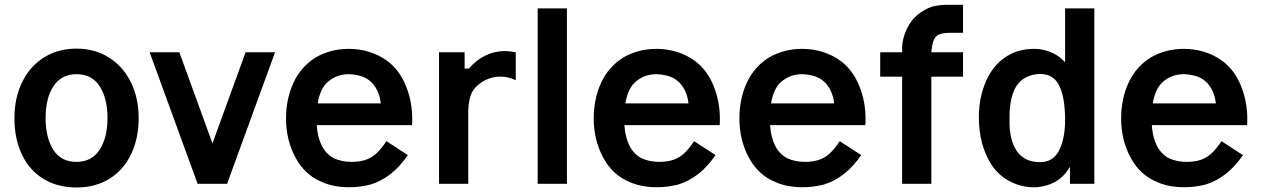

<svg xmlns="http://www.w3.org/2000/svg" viewBox="-20 -786 5395 821"><path d="M307.3 -578.1Q228.1 -578.1 167.7 -540.1Q107.3 -502.1 74.5 -434.4Q41.7 -366.7 41.7 -281.2Q41.7 -191.7 74 -124.5Q106.3 -57.3 166.1 -20.8Q226 15.6 307.3 15.6Q388.5 15.6 448.4 -21.9Q508.3 -59.4 540.6 -126.6Q572.9 -193.8 572.9 -281.2Q572.9 -366.7 539.6 -434.4Q506.3 -502.1 445.8 -540.1Q385.4 -578.1 307.3 -578.1ZM307.3 -468.8Q372.9 -468.8 406.2 -417.2Q439.6 -365.6 439.6 -281.2Q439.6 -196.9 405.7 -145.3Q371.9 -93.8 307.3 -93.8Q240.6 -93.8 207.8 -145.8Q175 -197.9 175 -281.2Q175 -366.7 208.9 -417.7Q242.7 -468.8 307.3 -468.8Z M1030.2 -562.5H1156.2L951 0H825L619.8 -562.5H746.9L888.5 -172.9Z M1535.4 -100Q1510.4 -93.8 1483.3 -93.8Q1441.7 -93.8 1407.3 -109.4Q1341.7 -144.8 1334.4 -251H1741.7Q1742.7 -259.4 1742.7 -277.1Q1742.7 -353.1 1715.1 -420.3Q1687.5 -487.5 1635.4 -526Q1601 -551 1558.9 -564.1Q1516.7 -577.1 1471.9 -577.1Q1393.8 -577.1 1330.2 -540.6Q1266.7 -501 1234.9 -432.3Q1203.1 -363.5 1203.1 -279.2Q1203.1 -186.5 1244.3 -110.9Q1285.4 -35.4 1360.4 -6.2Q1408.3 14.6 1474 14.6Q1518.8 14.6 1564.6 3.1Q1658.3 -26 1724 -122.9L1632.3 -182.3Q1610.4 -149 1588 -128.6Q1565.6 -108.3 1535.4 -100ZM1471.9 -468.8Q1489.6 -468.8 1512.5 -463.5Q1554.2 -454.2 1578.6 -422.4Q1603.1 -390.6 1608.3 -343.8H1338.5Q1350 -415.6 1391.7 -443.8Q1426 -468.8 1471.9 -468.8Z M2139.6 -567.7Q2159.4 -567.7 2185.4 -562.5V-442.7Q2154.2 -458.3 2120.8 -458.3Q2064.6 -458.3 2021.9 -420.8Q2000 -401 1992.2 -376.6Q1984.4 -352.1 1982.3 -317.7V0H1857.3V-562.5H1966.7V-492.7H1985.4Q2015.6 -529.2 2055.2 -548.4Q2094.8 -567.7 2139.6 -567.7Z M2279.2 0V-750H2404.2V0Z M2851 -100Q2826 -93.8 2799 -93.8Q2757.3 -93.8 2722.9 -109.4Q2657.3 -144.8 2650 -251H3057.3Q3058.3 -259.4 3058.3 -277.1Q3058.3 -353.1 3030.7 -420.3Q3003.1 -487.5 2951 -526Q2916.7 -551 2874.5 -564.1Q2832.3 -577.1 2787.5 -577.1Q2709.4 -577.1 2645.8 -540.6Q2582.3 -501 2550.5 -432.3Q2518.8 -363.5 2518.8 -279.2Q2518.8 -186.5 2559.9 -110.9Q2601 -35.4 2676 -6.2Q2724 14.6 2789.6 14.6Q2834.4 14.6 2880.2 3.1Q2974 -26 3039.6 -122.9L2947.9 -182.3Q2926 -149 2903.6 -128.6Q2881.2 -108.3 2851 -100ZM2787.5 -468.8Q2805.2 -468.8 2828.1 -463.5Q2869.8 -454.2 2894.3 -422.4Q2918.8 -390.6 2924 -343.8H2654.2Q2665.6 -415.6 2707.3 -443.8Q2741.7 -468.8 2787.5 -468.8Z M3474 -100Q3449 -93.8 3421.9 -93.8Q3380.2 -93.8 3345.8 -109.4Q3280.2 -144.8 3272.9 -251H3680.2Q3681.2 -259.4 3681.2 -277.1Q3681.2 -353.1 3653.6 -420.3Q3626 -487.5 3574 -526Q3539.6 -551 3497.4 -564.1Q3455.2 -577.1 3410.4 -577.1Q3332.3 -577.1 3268.8 -540.6Q3205.2 -501 3173.4 -432.3Q3141.7 -363.5 3141.7 -279.2Q3141.7 -186.5 3182.8 -110.9Q3224 -35.4 3299 -6.2Q3346.9 14.6 3412.5 14.6Q3457.3 14.6 3503.1 3.1Q3596.9 -26 3662.5 -122.9L3570.8 -182.3Q3549 -149 3526.6 -128.6Q3504.2 -108.3 3474 -100ZM3410.4 -468.8Q3428.1 -468.8 3451 -463.5Q3492.7 -454.2 3517.2 -422.4Q3541.7 -390.6 3546.9 -343.8H3277.1Q3288.5 -415.6 3330.2 -443.8Q3364.6 -468.8 3410.4 -468.8Z M4051 -645.8Q4017.7 -645.8 4000.5 -640.6Q3983.3 -635.4 3974.5 -618.2Q3965.6 -601 3962.5 -562.5H4097.9V-458.3H3962.5V0H3837.5V-458.3H3743.8V-562.5H3837.5V-578.1Q3837.5 -624 3861.5 -669.8Q3885.4 -715.6 3929.2 -740.6Q3955.2 -756.2 3979.7 -760.9Q4004.2 -765.6 4043.8 -765.6H4097.9V-645.8Z M4659.4 -750V0H4555.2V-72.9Q4510.4 5.2 4414.6 14.6Q4357.3 17.7 4305.7 -6.8Q4254.2 -31.3 4221.9 -78.1Q4165.6 -163.5 4165.6 -285.4Q4165.6 -383.3 4207.3 -461.5Q4238.5 -517.7 4288 -547.4Q4337.5 -577.1 4402.1 -577.1Q4440.6 -577.1 4475.5 -562Q4510.4 -546.9 4534.4 -519.8V-750ZM4534.4 -272.9Q4534.4 -367.7 4509.9 -418.8Q4485.4 -469.8 4427.1 -469.8Q4414.6 -469.8 4400 -466.7Q4341.7 -454.2 4318.2 -403.6Q4294.8 -353.1 4296.9 -272.9Q4294.8 -191.7 4326.6 -142.2Q4358.3 -92.7 4428.1 -92.7Q4483.3 -92.7 4508.9 -143.2Q4534.4 -193.8 4534.4 -272.9Z M5106.2 -100Q5081.2 -93.8 5054.2 -93.8Q5012.5 -93.8 4978.1 -109.4Q4912.5 -144.8 4905.2 -251H5312.5Q5313.5 -259.4 5313.5 -277.1Q5313.5 -353.1 5285.9 -420.3Q5258.3 -487.5 5206.2 -526Q5171.9 -551 5129.7 -564.1Q5087.5 -577.1 5042.7 -577.1Q4964.6 -577.1 4901 -540.6Q4837.5 -501 4805.7 -432.3Q4774 -363.5 4774 -279.2Q4774 -186.5 4815.1 -110.9Q4856.2 -35.4 4931.2 -6.2Q4979.2 14.6 5044.8 14.6Q5089.6 14.6 5135.4 3.1Q5229.2 -26 5294.8 -122.9L5203.1 -182.3Q5181.2 -149 5158.9 -128.6Q5136.5 -108.3 5106.2 -100ZM5042.7 -468.8Q5060.4 -468.8 5083.3 -463.5Q5125 -454.2 5149.5 -422.4Q5174 -390.6 5179.2 -343.8H4909.4Q4920.8 -415.6 4962.5 -443.8Q4996.9 -468.8 5042.7 -468.8Z"/></svg>

Font: Vladivostok Bold
Style: Regular
Weight: 700
Width: 4
Designer: Michael Sharanda
Foundry: Michael Sharanda
Version: Version 1.005